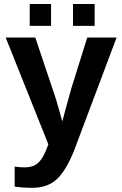

<svg xmlns="http://www.w3.org/2000/svg" viewBox="-20 -712 596 940"><path d="M138.2 207.5Q88.9 207.5 51.8 201.2V103.5Q77.6 107.4 99.1 107.4Q128.4 107.4 147.7 98.1Q167 88.9 182.4 67.4Q197.8 45.9 216.8 -5.4L7.8 -528.3H152.8L235.8 -280.8Q255.4 -227.5 285.2 -117.7L297.4 -164.1L329.1 -278.8L407.2 -528.3H550.8L341.8 27.8Q299.8 129.4 254.6 168.5Q209.5 207.5 138.2 207.5ZM337.4 -585.4V-692.4H443.4V-585.4ZM125.5 -585.4V-692.4H230V-585.4Z"/></svg>

Font: Liberation Sans
Style: Bold
Weight: 700
Designer: Steve Matteson
Foundry: Ascender Corporation
Version: Version 2.1.5